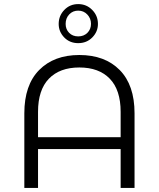

<svg xmlns="http://www.w3.org/2000/svg" viewBox="-20 -919 776 939"><path d="M638 -365V0H570V-190H166V0H99V-365Q99 -503 171.5 -576.5Q244 -650 368 -650Q493 -650 565.5 -576.5Q638 -503 638 -365ZM570 -248V-372Q570 -479 517 -534Q464 -589 368 -589Q272 -589 219 -534Q166 -479 166 -372V-248ZM267 -802Q267 -842 294.5 -870.5Q322 -899 362.5 -899Q403 -899 431 -870.5Q459 -842 459 -802Q459 -764 431.5 -736Q404 -708 362.5 -708Q321 -708 294 -736Q267 -764 267 -802ZM301 -802Q301 -776 318 -758.5Q335 -741 362.5 -741Q390 -741 407.5 -758.5Q425 -776 425 -802.5Q425 -829 407 -848Q389 -867 362.5 -867Q336 -867 318.5 -848.5Q301 -830 301 -802Z"/></svg>

Font: Montserrat Ace
Style: Regular
Weight: 400
Designer: Julieta Ulanovsky
Foundry: Julieta Ulanovsky
Version: Version 1